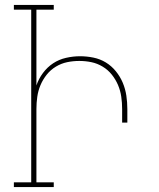

<svg xmlns="http://www.w3.org/2000/svg" viewBox="-20 -755 640 775"><path d="M197 0H36V-19H106V-716H36V-735H197V-716H127V-410Q136 -437 153.5 -460.5Q171 -484 194.5 -499.5Q218 -515 246.5 -521.5Q275 -528 303 -528Q330 -528 357 -522.5Q384 -517 407 -503Q430 -489 447.5 -467.5Q465 -446 475.5 -421Q486 -396 490 -369Q494 -342 494 -315V-260H473V-315Q473 -340 469.5 -364.5Q466 -389 456.5 -411.5Q447 -434 431.5 -453.5Q416 -473 394.5 -486Q373 -499 349 -504Q325 -509 300 -509Q275 -509 251 -504Q227 -499 205.5 -486Q184 -473 168.5 -453.5Q153 -434 143.5 -411.5Q134 -389 130.5 -364.5Q127 -340 127 -315V-19H197Z"/></svg>

Font: Iosevka HT Thin Extended
Style: Regular
Weight: 100
Width: 7
Monospace: yes
Designer: Belleve Invis
Foundry: Belleve Invis
Version: Version 32.3.0; ttfautohint (v1.8.4)